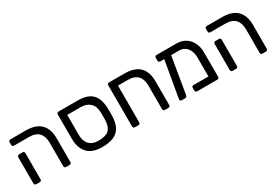

<svg xmlns="http://www.w3.org/2000/svg" viewBox="36 -1339 3046 2117"><g transform="rotate(-30 1559.5 -280.5)"><path d="M480 0Q470 0 463.5 -6.5Q457 -13 457 -23V-322Q457 -402 417 -446.5Q377 -491 288 -491H100Q90 -491 83.5 -497.5Q77 -504 77 -514V-548Q77 -558 83.5 -564.5Q90 -571 100 -571H293Q423 -571 485.5 -508Q548 -445 548 -325V-23Q548 -13 541.5 -6.5Q535 0 525 0ZM100 0Q90 0 83.5 -6.5Q77 -13 77 -23V-357Q77 -367 83.5 -373.5Q90 -380 100 -380H146Q156 -380 162 -373.5Q168 -367 168 -357V-23Q168 -13 162 -6.5Q156 0 146 0Z M937 10Q812 10 751 -55.5Q690 -121 690 -240V-548Q690 -558 696.5 -564.5Q703 -571 713 -571H954Q1043 -571 1096 -544Q1149 -517 1173.5 -464.5Q1198 -412 1201 -335Q1202 -325 1202 -303Q1202 -281 1202 -259Q1202 -237 1201 -227Q1199 -151 1172 -97.5Q1145 -44 1087.5 -17Q1030 10 937 10ZM937 -72Q1032 -72 1071 -111.5Q1110 -151 1112 -232Q1113 -242 1113 -262Q1113 -282 1113 -301Q1113 -320 1112 -330Q1110 -410 1066.5 -450.5Q1023 -491 949 -491H778V-240Q778 -160 817.5 -116Q857 -72 937 -72Z M1356 0Q1346 0 1339.5 -6.5Q1333 -13 1333 -23V-548Q1333 -558 1339.5 -564.5Q1346 -571 1356 -571H1551Q1637 -571 1693.5 -543.5Q1750 -516 1778 -461.5Q1806 -407 1806 -325V-23Q1806 -13 1799.5 -6.5Q1793 0 1783 0H1738Q1727 0 1721 -6.5Q1715 -13 1715 -23V-322Q1715 -402 1675 -446.5Q1635 -491 1546 -491H1424V-23Q1424 -13 1418 -6.5Q1412 0 1402 0Z M2204 -489H1961Q1950 -489 1944 -495.5Q1938 -502 1938 -512V-548Q1938 -558 1944 -564.5Q1950 -571 1961 -571H2215Q2277 -571 2325.5 -542Q2374 -513 2401.5 -458.5Q2429 -404 2429 -327V-23Q2429 -13 2423 -6.5Q2417 0 2406 0H2148Q2138 0 2131.5 -6.5Q2125 -13 2125 -23V-57Q2125 -67 2131.5 -73.5Q2138 -80 2148 -80H2338V-321Q2338 -372 2320.5 -410Q2303 -448 2272.5 -468.5Q2242 -489 2204 -489ZM1951 0Q1942 0 1936 -7Q1930 -14 1931 -24L2016 -514Q2018 -524 2025 -529.5Q2032 -535 2042 -533L2082 -531Q2092 -530 2098 -522.5Q2104 -515 2102 -505L2022 -24Q2021 -14 2013.5 -7Q2006 0 1996 0Z M2980 0Q2970 0 2963.5 -6.5Q2957 -13 2957 -23V-322Q2957 -402 2917 -446.5Q2877 -491 2788 -491H2600Q2590 -491 2583.5 -497.5Q2577 -504 2577 -514V-548Q2577 -558 2583.5 -564.5Q2590 -571 2600 -571H2793Q2923 -571 2985.5 -508Q3048 -445 3048 -325V-23Q3048 -13 3041.5 -6.5Q3035 0 3025 0ZM2600 0Q2590 0 2583.5 -6.5Q2577 -13 2577 -23V-357Q2577 -367 2583.5 -373.5Q2590 -380 2600 -380H2646Q2656 -380 2662 -373.5Q2668 -367 2668 -357V-23Q2668 -13 2662 -6.5Q2656 0 2646 0Z"/></g></svg>

Font: Rubik Light
Style: Regular
Weight: 400
Version: Version 2.101